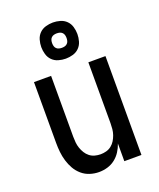

<svg xmlns="http://www.w3.org/2000/svg" viewBox="-143 -853 785 949"><g transform="rotate(-20 250.0 -378.5)"><path d="M213 8Q189 8 165.5 0.5Q142 -7 123.5 -23Q105 -39 93 -60Q81 -81 74 -104.5Q67 -128 64.5 -152Q62 -176 62 -200V-520H152V-200Q152 -185 153.5 -169.5Q155 -154 160 -139.5Q165 -125 173 -112Q181 -99 193 -89.5Q205 -80 220 -76Q235 -72 250 -72Q265 -72 280 -76Q295 -80 307 -89.5Q319 -99 327 -112Q335 -125 340 -139.5Q345 -154 346.5 -169.5Q348 -185 348 -200V-520H438V0H348V-93Q341 -72 328.5 -52.5Q316 -33 298 -19Q280 -5 258 1.5Q236 8 213 8ZM250 -575Q231 -575 212 -580.5Q193 -586 179.5 -599.5Q166 -613 160.5 -632Q155 -651 155 -670Q155 -689 160.5 -708Q166 -727 179.5 -740.5Q193 -754 212 -759.5Q231 -765 250 -765Q269 -765 288 -759.5Q307 -754 320.5 -740.5Q334 -727 339.5 -708Q345 -689 345 -670Q345 -651 339.5 -632Q334 -613 320.5 -599.5Q307 -586 288 -580.5Q269 -575 250 -575ZM250 -632Q258 -632 265.5 -634Q273 -636 278.5 -641.5Q284 -647 286 -654.5Q288 -662 288 -670Q288 -678 286 -685.5Q284 -693 278.5 -698.5Q273 -704 265.5 -706Q258 -708 250 -708Q242 -708 234.5 -706Q227 -704 221.5 -698.5Q216 -693 214 -685.5Q212 -678 212 -670Q212 -662 214 -654.5Q216 -647 221.5 -641.5Q227 -636 234.5 -634Q242 -632 250 -632Z"/></g></svg>

Font: Iosevka Medium
Style: Regular
Weight: 500
Monospace: yes
Designer: Belleve Invis
Foundry: Belleve Invis
Version: Version 32.5.0; ttfautohint (v1.8.4)